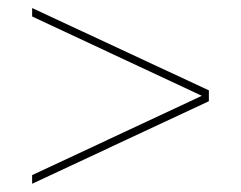

<svg xmlns="http://www.w3.org/2000/svg" viewBox="-20 -626 600 478"><path d="M60 -585V-606L500 -401V-374L60 -168.5V-190L482.5 -387.5Z"/></svg>

Font: Bodoni Moda SC 11pt
Style: Regular
Weight: 400
Version: Version 2.005